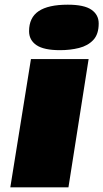

<svg xmlns="http://www.w3.org/2000/svg" viewBox="-20 -799 441 819"><path d="M269 -779Q339 -779 370 -757.5Q401 -736 401 -699Q401 -653 378 -628.5Q355 -604 317.5 -594.5Q280 -585 236 -585Q167 -585 135.5 -606.5Q104 -628 104 -666Q104 -724 145 -751.5Q186 -779 269 -779ZM24 0 112 -547H358L272 0Z"/></svg>

Font: Georama ExtraExtended ExtraBold
Style: Italic
Weight: 800
Width: 8
Italic angle: -9°
Designer: Jean-Baptiste Levee
Foundry: Production Type
Version: Version 1.000